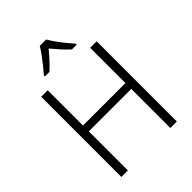

<svg xmlns="http://www.w3.org/2000/svg" viewBox="-263 -1078 1209 1209"><g transform="rotate(-45 341.5 -473.5)"><path d="M588 0H530V-348H152V0H94V-714H152V-400H530V-714H588ZM371 -947Q383 -926 402.5 -898.5Q422 -871 444 -844Q466 -817 484 -797V-788H442Q417 -810 391 -839Q365 -868 342 -896Q319 -868 293 -839.5Q267 -811 241 -788H201V-797Q219 -817 240.5 -844Q262 -871 282 -898.5Q302 -926 314 -947Z"/></g></svg>

Font: Noto Sans Display Light
Style: Regular
Weight: 300
Designer: Monotype Design Team
Foundry: Monotype Imaging Inc.
Version: Version 2.003